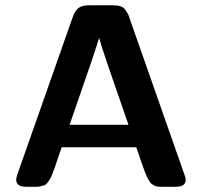

<svg xmlns="http://www.w3.org/2000/svg" viewBox="-20 -714 773 734"><path d="M42 -26.9Q42 -33.7 45.9 -45.9L257.8 -647.9Q265.6 -670.9 278.8 -682.4Q292 -693.8 320.8 -693.8H411.1Q429.2 -693.8 441.2 -689.9Q453.1 -686 461.2 -673.6Q469.2 -661.1 471.2 -656.5Q473.1 -651.9 479 -633.8L686 -43.9Q689.9 -31.7 689.9 -26.9Q689.9 0 652.8 0H600.1Q591.3 0 584.2 -0.5Q577.1 -1 570.6 -4.4Q564 -7.8 560.1 -10.5Q556.2 -13.2 551 -21.5Q545.9 -29.8 543 -35.4Q540 -41 534.4 -55.4Q528.8 -69.8 525.4 -80.3Q522 -90.8 514.4 -112.3Q506.8 -133.8 501 -150.9H215.8Q209 -132.8 201.4 -109.4Q193.8 -85.9 189.9 -75Q186 -64 180.4 -49.6Q174.8 -35.2 170.9 -29.1Q167 -22.9 161.4 -15.4Q155.8 -7.8 149.9 -5.9Q144 -3.9 136 -2Q127.9 0 117.2 0H80.1Q42 0 42 -26.9ZM246.1 -236.8H471.2Q369.1 -528.8 358.9 -568.8Q349.1 -532.7 246.1 -236.8Z"/></svg>

Font: CMU Sans Serif
Style: Bold
Weight: 700
Version: Version 0.7.0